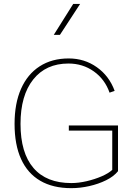

<svg xmlns="http://www.w3.org/2000/svg" viewBox="-20 -953 674 978"><path d="M353 -933.1 253.9 -775.4H285.2L388.2 -933.1ZM330.6 -314V-287.6H551.8V-87.9Q533.2 -70.3 497.8 -54.9Q462.4 -39.6 421.1 -30Q379.9 -20.5 343.3 -20.5Q216.3 -20.5 150.4 -97.4Q84.5 -174.3 84.5 -321.8Q84.5 -466.8 149.2 -548.1Q213.9 -629.4 328.6 -629.4Q401.4 -629.4 457.8 -589.4Q514.2 -549.3 538.1 -481L564 -490.2Q536.1 -566.4 473.1 -610.8Q410.2 -655.3 330.1 -655.3Q244.1 -655.3 182.1 -615.2Q120.1 -575.2 87.2 -500.7Q54.2 -426.3 54.2 -321.8Q54.2 -215.8 87.4 -142.8Q120.6 -69.8 185.1 -32.2Q249.5 5.4 342.8 5.4Q388.2 5.4 434.8 -5.1Q481.4 -15.6 520.5 -34.9Q559.6 -54.2 581.1 -81.1V-314Z"/></svg>

Font: Estedad VF
Style: Regular
Weight: 100
Designer: Amin Abedi
Version: Version 7.3